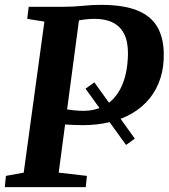

<svg xmlns="http://www.w3.org/2000/svg" viewBox="-25 -771 695 791"><path d="M530.5 -199.8 494.2 -173.8 327.4 -405.7 363.8 -431.7ZM-5.3 0 -0.5 -46.4 72.7 -59.8 157.9 -682 87.1 -693.4 93.2 -743H234.7Q277.7 -743 315.5 -747Q353.3 -751 391.2 -751Q481.8 -751 538.2 -728.9Q594.7 -706.8 621.3 -663.1Q647.9 -619.4 649.6 -554.9Q651.3 -497.4 636.3 -450.1Q621.3 -402.7 592.2 -366.5Q563.2 -330.2 521.5 -305.4Q479.9 -280.6 427.7 -268Q375.6 -255.4 314.9 -255.4Q301 -255.4 280.7 -256.2Q260.4 -257.1 242.4 -258.2Q224.4 -259.3 216.9 -259.8L215.4 -326Q227.4 -323.7 244.5 -321Q261.5 -318.3 281 -316.4Q300.5 -314.4 319.3 -314.4Q354.3 -314.6 382.9 -325.1Q411.5 -335.6 433.7 -355.9Q455.9 -376.2 471 -405.1Q486 -434 493.9 -470.6Q501.7 -507.3 502.2 -550.7Q502.4 -600.4 486 -632.1Q469.7 -663.7 438.5 -678.7Q407.4 -693.8 362.5 -693.3Q347.9 -693.2 330 -691.4Q312.1 -689.5 292.5 -685.7Q273 -681.9 253 -674.8L305.6 -726.9L216.8 -59.8L333.1 -46.4L328.3 0Z"/></svg>

Font: Merriweather Light
Style: Italic
Weight: 300
Italic angle: -7.8°
Designer: Eben Sorkin
Foundry: Eben Sorkin
Version: Version 2.101